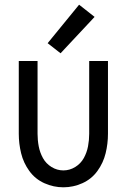

<svg xmlns="http://www.w3.org/2000/svg" viewBox="-20 -790 540 818"><path d="M238 -563 183 -606 317 -770 383 -718ZM250 8Q208 8 169 -9.5Q130 -27 105 -61.5Q80 -96 70 -137Q60 -178 60 -220V-530H140V-220Q140 -193 145 -166.5Q150 -140 163 -116.5Q176 -93 199.5 -78.5Q223 -64 250 -64Q277 -64 300.5 -78.5Q324 -93 337 -116.5Q350 -140 355 -166.5Q360 -193 360 -220V-530H440V-220Q440 -178 430 -137Q420 -96 395 -61.5Q370 -27 331 -9.5Q292 8 250 8Z"/></svg>

Font: Iosevka SS08
Style: Regular
Weight: 400
Monospace: yes
Designer: Belleve Invis
Foundry: Belleve Invis
Version: 2.1.0; ttfautohint (v1.8.2)